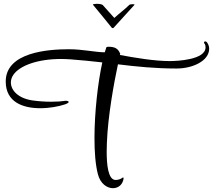

<svg xmlns="http://www.w3.org/2000/svg" viewBox="-20 -931 1116 1006"><path d="M567 -784H574C577 -787 651 -868 684 -905C685 -906 685 -906 685 -907C685 -908 681 -909 675 -909C668 -909 660 -908 657 -905C633 -881 605 -861 579 -837L518 -905C513 -909 499 -911 487 -911C476 -911 467 -909 467 -907C467 -906 467 -906 468 -905C502 -865 534 -824 567 -784ZM572 55C600 55 625 36 628 0H621C617 6 599 12 586 12C546 12 539 -69 539 -137C539 -153 540 -168 540 -181C545 -323 578 -501 598 -594C695 -582 795 -572 905 -572C990 -572 1076 -612 1076 -676C1076 -686 1073 -696 1066 -707C1063 -712 1059 -714 1055 -714C1052 -714 1049 -712 1049 -709C1049 -707 1049 -705 1051 -703C1056 -697 1057 -690 1057 -683C1057 -617 907 -611 869 -611C790 -611 688 -628 608 -643L610 -649C599 -677 582 -686 548 -686C544 -686 538 -686 537 -682C534 -674 532 -666 529 -657H528C481 -657 414 -673 341 -673C234 -673 10 -658 10 -504C10 -395 101 -364 191 -364C239 -364 287 -373 320 -384C334 -389 340 -393 340 -397C340 -400 333 -403 325 -403C322 -403 319 -403 316 -402C306 -400 280 -398 247 -398C218 -398 184 -400 149 -405C76 -416 37 -457 37 -499C37 -512 41 -526 50 -539C83 -587 176 -622 301 -622C317 -622 333 -621 350 -620C407 -616 461 -610 516 -604C493 -499 475 -343 475 -207C475 -134 480 -68 493 -18C506 32 541 55 572 55Z"/></svg>

Font: Style Script
Style: Regular
Weight: 400
Designer: Robert E. Leuschke
Foundry: Robert E. Leuschke
Version: Version 1.010